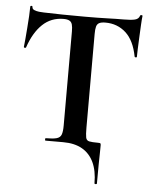

<svg xmlns="http://www.w3.org/2000/svg" viewBox="-57 -702 758 941"><g transform="rotate(5 321.5 -231.5)"><path d="M443 187Q443 126 423.5 84.5Q404 43 366.5 21.5Q329 0 273 0H186Q183 0 183 -6Q183 -12 186 -12Q222 -12 239.5 -17Q257 -22 262.5 -37Q268 -52 268 -81V-544Q268 -566 264.5 -578.5Q261 -591 251 -596.5Q241 -602 222 -602Q161 -602 118.5 -561.5Q76 -521 51 -447Q50 -444 45 -444.5Q40 -445 40 -448Q42 -462 44 -487.5Q46 -513 48.5 -543Q51 -573 52.5 -601Q54 -629 54 -647Q54 -652 59.5 -652Q65 -652 65 -647Q65 -637 75.5 -632.5Q86 -628 99.5 -626.5Q113 -625 122 -625Q208 -622 323 -622Q393 -622 435 -623.5Q477 -625 516 -625Q552 -625 570.5 -629.5Q589 -634 594 -650Q595 -654 600.5 -654Q606 -654 606 -650Q604 -634 602.5 -605.5Q601 -577 599.5 -545.5Q598 -514 597 -487.5Q596 -461 596 -448Q596 -445 591 -445Q586 -445 585 -448Q570 -527 528.5 -564.5Q487 -602 428 -602Q408 -602 397.5 -596.5Q387 -591 383.5 -578Q380 -565 380 -542V-81Q380 -47 383 -32.5Q386 -18 399.5 -15Q413 -12 444 -12Q453 -12 455 -10Q457 -8 457 0Q457 17 456.5 37Q456 57 455.5 91.5Q455 126 455 187Q455 191 449 191Q443 191 443 187Z"/></g></svg>

Font: Cormorant Infant Light
Style: Regular
Weight: 300
Designer: Christian Thalmann (Catharsis Fonts)
Foundry: Catharsis Fonts
Version: Version 4.001